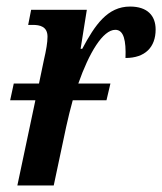

<svg xmlns="http://www.w3.org/2000/svg" viewBox="-20 -566 495 586"><path d="M182 -179C188 -207 195 -234 202 -260H305L317 -311H219C252 -405 294 -475 332 -475C358 -475 365 -442 363 -389C423 -389 455 -422 455 -476C455 -518 430 -546 377 -546C308 -546 270 -490 231 -417H226L245 -536H75L66 -490H80C102 -490 125 -485 125 -454C125 -436 121 -413 114 -383L99 -311H22L11 -260H88L33 0H144Z"/></svg>

Font: Noto Serif Condensed Semi
Style: Italic
Weight: 600
Width: 3
Italic angle: -12°
Designer: Monotype Design Team
Foundry: Monotype Imaging Inc.
Version: Version 1.901